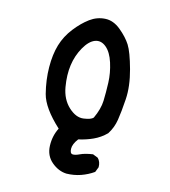

<svg xmlns="http://www.w3.org/2000/svg" viewBox="-72 -536 644 729"><g transform="rotate(10 250.0 -171.5)"><path d="M232.4 130.9Q201.2 127 175.8 101.6Q150.4 76.2 152.3 37.6Q154.3 -1 173.8 -32.2Q111.3 -100.6 102.5 -153.3Q93.8 -206.1 97.7 -255.9Q101.6 -305.7 116.2 -342.8Q130.9 -379.9 159.2 -410.2Q187.5 -440.4 215.8 -457.5Q244.1 -474.6 275.9 -473.6Q307.6 -472.7 335 -445.8Q362.3 -418.9 376 -392.6Q389.6 -366.2 401.4 -301.8Q413.1 -237.3 405.3 -186.5Q397.5 -135.7 389.6 -104.5Q381.8 -73.2 362.3 -47.9Q338.9 -28.3 311.5 -18.6Q284.2 -8.8 253.9 -4.9Q234.4 16.6 233.4 34.7Q232.4 52.7 242.2 54.7Q252 56.6 270 49.8Q288.1 43 319.3 41L338.9 50.8Q350.6 64.5 348.6 85.9L338.9 105.5Q315.4 119.1 288.6 126Q261.7 132.8 232.4 130.9ZM297.9 -96.7Q319.3 -133.8 323.2 -166Q327.1 -198.2 329.1 -236.3Q331.1 -274.4 322.3 -313.5Q313.5 -352.5 293.9 -371.6Q274.4 -390.6 251.5 -384.3Q228.5 -377.9 207 -346.7Q185.5 -315.4 176.8 -277.3Q168 -239.3 171.9 -192.4Q175.8 -145.5 203.1 -115.2Q230.5 -85 259.8 -86.4Q289.1 -87.9 297.9 -96.7Z"/></g></svg>

Font: JasonHandwriting2
Style: Regular
Weight: 400
Version: Version 1.05.10